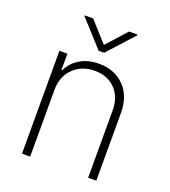

<svg xmlns="http://www.w3.org/2000/svg" viewBox="-137 -856 849 957"><g transform="rotate(20 287.0 -377.5)"><path d="M133.2 -353.7V0H89.8V-545.5H132.1V-459.2H136.4Q155.5 -501.4 197.8 -527Q240.1 -552.6 298.3 -552.6Q380.7 -552.6 432.4 -500.9Q484 -449.2 484 -359.7V0H440.7V-358Q440.7 -427.9 399.3 -470.2Q358 -512.4 290.1 -512.4Q221.9 -512.4 177.6 -468.8Q133.2 -425.1 133.2 -353.7ZM192.5 -754.6 288 -648.8 383.5 -754.6H428.3V-751.1L302.6 -612.6H273.4L147.7 -751.1V-754.6Z"/></g></svg>

Font: Inter Extra Light BETA
Style: Regular
Weight: 200
Designer: Rasmus Andersson
Foundry: rsms
Version: Version 3.011;git-f93a4a705